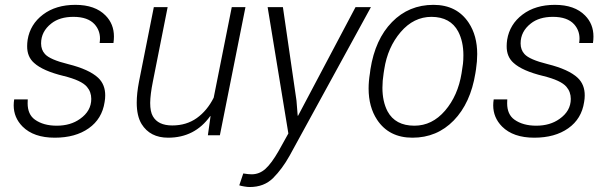

<svg xmlns="http://www.w3.org/2000/svg" viewBox="-20 -558 2497 792"><path d="M206 10Q119 10 73 -36Q36.5 -73 36.5 -123.5Q36.5 -135 38.5 -148H94.5L94 -132Q94 -86 124 -64.5Q159 -39.5 214 -39.5Q271 -39.5 310 -67.5Q356.5 -100 356.5 -150Q356.5 -179 338.5 -200Q316 -226.5 243 -244.5Q156.5 -265.5 120.5 -298.5Q91.5 -324 92 -368Q92 -380 94 -394Q104.5 -458 157.5 -498Q210.5 -538 291 -538Q372.5 -538 415.5 -494Q450 -459 450 -407.5Q450 -394.5 448 -380.5H391Q392.5 -390.5 392.5 -399Q392.5 -432.5 370.5 -457.5Q342.5 -488.5 283 -488.5Q226 -488.5 191.5 -461Q149.5 -428 149.5 -379Q149.5 -352.5 165.5 -335Q186 -312 261 -293.5Q347.5 -272 385 -237Q414.5 -209 414 -163.5Q414 -151 411.5 -137Q401 -67.5 346 -28.8Q291 10 206 10Z M673.5 10Q599 10 564 -46.5Q544 -79.5 544 -134.5Q544 -173 553.5 -222L614.5 -528.5H671.5L610.5 -221Q600 -169 599.5 -133.5Q599.5 -97.5 610.5 -78.5Q632 -40.5 690.5 -40.5Q749 -40.5 791.8 -71Q834.5 -101.5 861.5 -155L936 -528.5H992.5L887 0H837.5L848.5 -78.5L847 -79Q783.5 10 673.5 10Z M1010 213.5Q1001 213.5 987.5 211.2Q974 209 967 206.5L983.5 157.5Q1004.5 161 1018 161Q1050 161 1075 138.5Q1100 116 1129.5 64.5L1169.5 -7.5L1084 -528.5H1147L1203 -143L1208 -80.5H1209.5L1446.5 -528.5H1510L1174.5 84.5Q1144 139 1106.8 176.2Q1069.5 213.5 1010 213.5Z M1681.5 10Q1584.5 10 1535.5 -64Q1500.5 -117 1500.5 -193Q1500.5 -223 1506 -256L1508 -272Q1527.5 -396 1597 -467Q1666.5 -538 1768 -538Q1864.5 -538 1913.5 -464Q1948.5 -411 1948.5 -335Q1948.5 -305 1943.5 -272L1941 -256Q1921 -132.5 1851.8 -61.2Q1782.5 10 1681.5 10ZM1689.5 -39.5Q1762.5 -39.5 1815.8 -101.5Q1869 -163.5 1884 -256Q1888 -280 1889.8 -295.2Q1891.5 -310.5 1891.5 -330Q1891.5 -387 1870 -428Q1838 -488 1760 -488.5Q1686.5 -488.5 1632.8 -425.8Q1579 -363 1565 -272L1562.5 -256Q1557.5 -224.5 1557.5 -196Q1557.5 -139.5 1578.5 -99Q1610.5 -39.5 1689.5 -39.5Z M2184 10Q2097 10 2051 -36Q2014.5 -73 2014.5 -123.5Q2014.5 -135 2016.5 -148H2072.5L2072 -132Q2072 -86 2102 -64.5Q2137 -39.5 2192 -39.5Q2249 -39.5 2288 -67.5Q2334.5 -100 2334.5 -150Q2334.5 -179 2316.5 -200Q2294 -226.5 2221 -244.5Q2134.5 -265.5 2098.5 -298.5Q2069.5 -324 2070 -368Q2070 -380 2072 -394Q2082.5 -458 2135.5 -498Q2188.5 -538 2269 -538Q2350.5 -538 2393.5 -494Q2428 -459 2428 -407.5Q2428 -394.5 2426 -380.5H2369Q2370.5 -390.5 2370.5 -399Q2370.5 -432.5 2348.5 -457.5Q2320.5 -488.5 2261 -488.5Q2204 -488.5 2169.5 -461Q2127.5 -428 2127.5 -379Q2127.5 -352.5 2143.5 -335Q2164 -312 2239 -293.5Q2325.5 -272 2363 -237Q2392.5 -209 2392 -163.5Q2392 -151 2389.5 -137Q2379 -67.5 2324 -28.8Q2269 10 2184 10Z"/></svg>

Font: Roberto Sans Light
Style: Italic
Weight: 300
Italic angle: -11°
Designer: Google
Version: Version 1.00;June 11, 2020;FontCreator 12.0.0.2522 64-bit; t